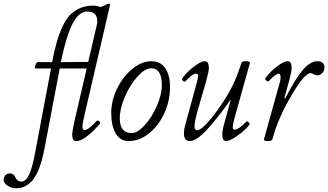

<svg xmlns="http://www.w3.org/2000/svg" viewBox="-156 -745 1764 1032"><path d="M-69.8 267.1Q-95.7 267.1 -116 252.9Q-136.2 238.8 -136.2 220.2Q-136.2 207 -126.7 197Q-117.2 187 -103 187Q-82.5 187 -73.2 209Q-62.5 231 -40 231Q-17.1 231 0.2 194.3Q17.6 157.7 33.2 74.2L118.2 -377H35.2Q27.8 -377 33.9 -394Q40 -411.1 46.9 -411.1H124Q136.2 -473.1 148.4 -516.4Q160.6 -559.6 178.7 -599.6Q196.8 -639.6 219 -663.3Q241.2 -687 273.2 -700.9Q305.2 -714.8 346.2 -714.8Q381.3 -714.8 397.9 -693.8L390.1 -590.8L360.8 -587.9Q384.8 -683.1 313 -683.1Q268.6 -683.1 234.6 -618.7Q200.7 -554.2 170.9 -411.1L335.9 -412.1Q338.9 -410.6 338.1 -402.8Q337.4 -395 332.3 -386Q327.1 -377 321.8 -377H165L83 54.2Q76.2 89.4 68.6 117.2Q61 145 48.3 174.3Q35.6 203.6 20 222.9Q4.4 242.2 -18.6 254.6Q-41.5 267.1 -69.8 267.1Z M254.9 13.2Q242.2 13.2 237.1 4.4Q231.9 -4.4 231.9 -22.9Q231.9 -34.2 242.7 -86.9L381.8 -686L351.1 -700.2Q392.6 -706.5 416 -721.2Q422.9 -725.1 430.7 -725.1Q435.1 -725.1 435.1 -720.2Q435.1 -715.8 433.1 -708L295.9 -117.2Q287.1 -75.7 287.1 -65.9Q287.1 -45.9 297.9 -45.9Q318.4 -45.9 363.8 -95.2Q368.2 -98.6 372.8 -96.4Q377.4 -94.2 380.6 -88.9Q383.8 -83.5 381.8 -81.1Q353.5 -46.9 317.4 -16.8Q281.2 13.2 254.9 13.2Z M535.6 13.2Q490.2 13.2 466.1 -27.6Q441.9 -68.4 441.9 -138.2Q441.9 -205.1 473.9 -270Q505.9 -335 556.4 -375.5Q606.9 -416 657.7 -416Q706.5 -416 732.2 -378.7Q757.8 -341.3 757.8 -276.9Q757.8 -204.6 727.8 -137.7Q697.8 -70.8 646 -28.8Q594.2 13.2 535.6 13.2ZM551.8 -29.8Q583.5 -29.8 622.1 -72.3Q660.6 -114.7 687.3 -176Q713.9 -237.3 713.9 -287.1Q713.9 -377.9 656.7 -377.9Q623 -377.9 582.8 -333.3Q542.5 -288.6 515.1 -224.9Q487.8 -161.1 487.8 -108.9Q487.8 -29.8 551.8 -29.8Z M863.8 13.2Q832.5 13.2 832.5 -29.8Q832.5 -48.8 842.8 -85L902.8 -304.2Q910.6 -336.9 909.2 -342.3Q907.7 -349.1 896.5 -349.1Q878.9 -349.1 841.8 -309.1Q836.4 -302.2 828.4 -309.6Q820.3 -316.9 822.8 -321.8Q842.3 -352.1 882.6 -384Q922.9 -416 944.8 -416Q966.8 -416 966.8 -378.9Q966.8 -365.7 954.6 -317.9L909.7 -162.1Q889.6 -93.3 889.6 -64.9Q889.6 -44.9 902.8 -44.9Q929.2 -44.9 987.1 -118.4Q1044.9 -191.9 1082.5 -262.2Q1111.8 -314.5 1140.6 -403.8Q1142.6 -416 1163.6 -416Q1187.5 -416 1187.5 -407.2L1106.4 -117.2Q1095.7 -78.6 1095.2 -63.5Q1094.7 -48.3 1104.5 -47.9Q1126 -47.9 1168.5 -91.8Q1169.9 -94.2 1175 -91.3Q1180.2 -88.4 1183.8 -83.7Q1187.5 -79.1 1185.5 -76.2Q1165.5 -47.9 1123 -17.3Q1080.6 13.2 1059.6 13.2Q1038.6 13.2 1038.6 -22.9Q1038.6 -43.9 1050.8 -86.9L1085.4 -211.9Q1011.7 -107.4 955.6 -47.1Q899.4 13.2 863.8 13.2Z M1283.7 13.2Q1269 13.2 1265.1 10.3Q1261.2 7.3 1263.7 0L1348.6 -304.2Q1352.1 -317.9 1352.1 -331.1Q1352.1 -349.1 1340.8 -349.1Q1334.5 -349.1 1320.6 -338.9Q1306.6 -328.6 1289.1 -309.1Q1284.7 -304.7 1275.4 -312Q1266.1 -319.3 1271 -325.2Q1291 -355 1329.8 -385.5Q1368.7 -416 1390.6 -416Q1411.6 -416 1411.6 -379.9Q1411.6 -362.3 1399.9 -317.9L1372.1 -216.8L1377 -215.8Q1429.7 -319.3 1470.5 -367.7Q1511.2 -416 1550.8 -416Q1567.9 -416 1577.9 -407.5Q1587.9 -398.9 1587.9 -382.8Q1587.9 -364.3 1575.7 -352.1Q1563.5 -339.8 1548.8 -339.8Q1541.5 -339.8 1530.5 -345.9Q1519.5 -352.1 1513.7 -352.1Q1480.5 -352.1 1410.6 -231.9Q1339.8 -113.3 1310.1 -2Q1307.6 6.8 1302.2 10Q1296.9 13.2 1283.7 13.2Z"/></svg>

Font: Junicode SmCond Light
Style: Italic
Weight: 300
Width: 4
Italic angle: -11°
Designer: Peter S. Baker
Version: Version 2.206